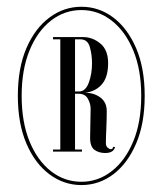

<svg xmlns="http://www.w3.org/2000/svg" viewBox="-20 -726 478 554"><path d="M215 -192Q164.5 -192 122.8 -223Q81 -254 56.2 -311.8Q31.5 -369.5 31.5 -449.5Q31.5 -529.5 56.2 -587Q81 -644.5 122.8 -675.5Q164.5 -706.5 215 -706.5Q265.5 -706.5 306.8 -675.5Q348 -644.5 372.8 -587Q397.5 -529.5 397.5 -449.5Q397.5 -369.5 372.8 -311.8Q348 -254 306.8 -223Q265.5 -192 215 -192ZM215 -201.5Q263 -201.5 302.2 -232Q341.5 -262.5 364.5 -318Q387.5 -373.5 387.5 -449.5Q387.5 -525 364.5 -580.5Q341.5 -636 302.2 -666.5Q263 -697 215 -697Q166 -697 127 -666.5Q88 -636 65.2 -580.5Q42.5 -525 42.5 -449.5Q42.5 -373.5 65.2 -318Q88 -262.5 127 -232Q166 -201.5 215 -201.5ZM283.5 -284.5Q265.5 -284.5 252.8 -293.5Q240 -302.5 240 -328.5Q240 -351 240.8 -373.5Q241.5 -396 241.5 -412Q241.5 -427 233.5 -441.2Q225.5 -455.5 206.5 -455.5H196.5V-294.5H216.5V-288.5H133V-294.5H154V-612.5H133V-619H220Q247 -619 269.5 -600.5Q292 -582 292 -544Q292 -503 273.5 -482.2Q255 -461.5 225.5 -458.5Q252.5 -458 270.2 -444.2Q288 -430.5 288 -405.5Q288 -382 286.8 -355.5Q285.5 -329 285.5 -313.5Q285.5 -304 290.8 -299.8Q296 -295.5 299.5 -295.5Q306 -295.5 306 -302H312Q308 -284.5 283.5 -284.5ZM196.5 -462H207.5Q227 -462 236.2 -487.5Q245.5 -513 245.5 -543Q245.5 -568 239.2 -590.2Q233 -612.5 212 -612.5H196.5Z"/></svg>

Font: Imbue 100pt SemiBold
Style: Regular
Weight: 600
Designer: Tyler Finck
Foundry: Etcetera Type Company
Version: Version 1.102; ttfautohint (v1.8.3)